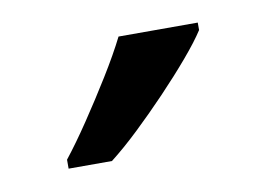

<svg xmlns="http://www.w3.org/2000/svg" viewBox="-35 -812 351 253"><g transform="rotate(-10 140.5 -686.0)"><path d="M241 -756Q232 -742 215 -722Q198 -702 177.5 -680.5Q157 -659 136.5 -639.5Q116 -620 98 -606H40V-618Q55 -637 72.5 -663Q90 -689 107 -716.5Q124 -744 135 -766H241Z"/></g></svg>

Font: Noto Sans Thai
Style: Regular
Weight: 400
Designer: Monotype Design Team
Foundry: Monotype Imaging Inc.
Version: Version 2.001